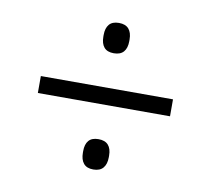

<svg xmlns="http://www.w3.org/2000/svg" viewBox="-57 -591 613 558"><g transform="rotate(10 249.5 -312.0)"><path d="M54.5 -286.5V-336.5H444.5V-286.5ZM251.5 -95.5Q232 -95.5 222.8 -106.8Q213.5 -118 213.5 -138.5V-143Q213.5 -163.5 222.8 -174.2Q232 -185 251.5 -185Q271 -185 280.5 -174.2Q290 -163.5 290 -143V-138.5Q290 -118 280.5 -106.8Q271 -95.5 251.5 -95.5ZM251.5 -438.5Q232 -438.5 222.8 -449.5Q213.5 -460.5 213.5 -481V-486Q213.5 -506 222.8 -517Q232 -528 251.5 -528Q271 -528 280.5 -517Q290 -506 290 -486V-481Q290 -460.5 280.5 -449.5Q271 -438.5 251.5 -438.5Z"/></g></svg>

Font: Anek Telugu Light
Style: Regular
Weight: 300
Version: Version 1.003